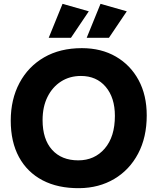

<svg xmlns="http://www.w3.org/2000/svg" viewBox="-20 -971 821 1001"><path d="M394 10Q282 11 202 -31Q122 -73 79 -152Q36 -231 36 -342Q36 -453 81.5 -538.5Q127 -624 210 -672Q293 -720 407 -720Q508 -720 584 -676Q660 -632 702.5 -553.5Q745 -475 745 -369Q745 -255 700 -170Q655 -85 575.5 -38Q496 9 394 10ZM388 -135Q473 -135 526 -196.5Q579 -258 579 -367Q579 -462 531 -518.5Q483 -575 402 -575Q343 -575 298 -546Q253 -517 227.5 -465.5Q202 -414 202 -345Q202 -245 251.5 -190Q301 -135 388 -135ZM548 -774H432L504 -951L641 -912ZM350 -774H234L306 -951L443 -912Z"/></svg>

Font: Livvic
Style: Bold
Weight: 700
Designer: Jacques Le Bailly, Baron von Fonthausen
Version: Version 1.001; ttfautohint (v1.8.2)